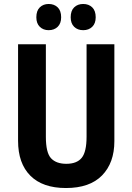

<svg xmlns="http://www.w3.org/2000/svg" viewBox="-20 -937 667 967"><path d="M556 -226Q556 -117 494 -53.5Q432 10 312 10Q195 10 133 -52Q71 -114 71 -228V-714H211V-248Q211 -168 237 -140Q263 -112 314 -112Q367 -112 391.5 -142Q416 -172 416 -249V-714H556ZM163 -850Q163 -883 180.5 -900Q198 -917 225 -917Q253 -917 270.5 -900Q288 -883 288 -850Q288 -819 270.5 -802Q253 -785 225 -785Q198 -785 180.5 -802Q163 -819 163 -850ZM336 -850Q336 -883 353.5 -900Q371 -917 399 -917Q427 -917 444.5 -900Q462 -883 462 -850Q462 -819 444.5 -802Q427 -785 399 -785Q371 -785 353.5 -802Q336 -819 336 -850Z"/></svg>

Font: Noto Sans Kannada Condensed
Style: Bold
Weight: 700
Width: 3
Designer: Jelle Bosma - Monotype Design Team
Foundry: Monotype Imaging Inc.
Version: Version 2.005; ttfautohint (v1.8.4.7-5d5b)